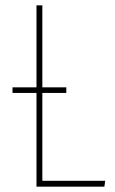

<svg xmlns="http://www.w3.org/2000/svg" viewBox="-20 -701 432 721"><path d="M139 -22H375L372 0H117V-352H27V-373H117V-681H139V-373H229V-352H139Z"/></svg>

Font: Fira Sans Extra Condensed Thin
Style: Regular
Weight: 250
Width: 1
Designer: Carrois Corporate & Edenspiekermann AG
Foundry: Carrois Corporate GbR & Edenspiekermann AG
Version: Version 4.203